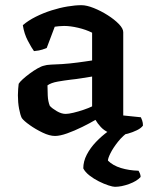

<svg xmlns="http://www.w3.org/2000/svg" viewBox="-20 -520 589 740"><path d="M192 4Q171 4 144 -9Q117 -22 94.5 -38Q72 -54 64 -65Q58 -77 53.5 -101Q49 -125 49 -153Q49 -166 50 -177Q51 -188 52 -197Q56 -204 67.5 -214.5Q79 -225 94.5 -236.5Q110 -248 125 -256.5Q140 -265 150 -267Q158 -270 177 -271Q196 -272 219 -273Q234 -274 249 -275.5Q264 -277 279 -279Q294 -281 308 -283Q322 -285 335 -287V-394Q311 -406 281 -413Q251 -420 227 -420Q218 -420 207.5 -419Q197 -418 191 -417L160 -335Q155 -333 143.5 -329Q132 -325 111 -323Q102 -335 87.5 -362.5Q73 -390 68 -423Q89 -441 118 -455.5Q147 -470 178.5 -480Q210 -490 240 -495Q270 -500 294 -500Q314 -500 341.5 -489Q369 -478 395 -461.5Q421 -445 438 -427.5Q455 -410 455 -396V-75L523 -68Q525 -64 528 -55.5Q531 -47 531 -36Q524 -26 507.5 -18Q491 -10 473 -5Q455 0 442 0Q419 0 400 -8.5Q381 -17 368.5 -30.5Q356 -44 348 -58Q326 -45 296.5 -30.5Q267 -16 239 -6Q211 4 192 4ZM233 -81Q244 -81 263 -85.5Q282 -90 302.5 -97Q323 -104 335 -110V-225Q316 -222 294.5 -218.5Q273 -215 253 -213Q228 -210 202.5 -205.5Q177 -201 163 -191Q163 -175 164 -152Q165 -129 172 -112Q181 -102 199 -91.5Q217 -81 233 -81ZM423 200Q415 200 398 194.5Q381 189 361 179Q341 169 324.5 156Q308 143 301 129Q301 102 314.5 76Q328 50 350 27Q372 4 397 -14L481 -16Q454 2 435 26Q416 50 406 70Q396 90 396 99Q415 118 446 127.5Q477 137 514 138Q516 141 519 148Q522 155 522 162Q508 178 478 189Q448 200 423 200Z"/></svg>

Font: Texturina Medium 12pt SemiBold
Style: Regular
Weight: 600
Version: Version 1.002